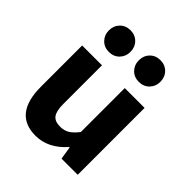

<svg xmlns="http://www.w3.org/2000/svg" viewBox="-203 -863 1007 1007"><g transform="rotate(45 300.0 -360.0)"><path d="M223 12Q62 12 62 -190V-496H209V-209Q209 -158 225 -135.5Q241 -113 281 -113Q310 -113 331.5 -125.5Q353 -138 378 -170V-496H525V0H405L394 -71H390Q317 12 223 12ZM105 -651Q105 -686 127.5 -709Q150 -732 185 -732Q220 -732 242.5 -709Q265 -686 265 -651Q265 -617 242.5 -594Q220 -571 185 -571Q150 -571 127.5 -594Q105 -617 105 -651ZM327 -651Q327 -686 349.5 -709Q372 -732 407 -732Q442 -732 464.5 -709Q487 -686 487 -651Q487 -617 464.5 -594Q442 -571 407 -571Q372 -571 349.5 -594Q327 -617 327 -651Z"/></g></svg>

Font: TypoPRO Source Code Pro
Style: Bold
Weight: 700
Monospace: yes
Designer: Paul D. Hunt, Teo Tuominen
Foundry: Adobe Systems Incorporated
Version: Version 2.010;PS 1.0;hotconv 1.0.84;makeotf.lib2.5.63406